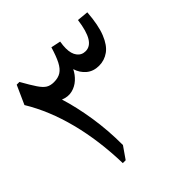

<svg xmlns="http://www.w3.org/2000/svg" viewBox="-198 -960 1135 1135"><g transform="rotate(-45 369.5 -393.0)"><path d="M611.3 -785.6 682.6 -778.8Q675.3 -678.2 651.1 -618.2Q627 -558.1 590.3 -532Q553.7 -505.9 508.8 -505.9Q461.9 -505.9 430.4 -532.2Q398.9 -558.6 386.2 -600.1Q371.1 -568.8 344.7 -544.9Q318.4 -521 284.2 -512.7Q250 -504.4 211.9 -520Q240.7 -428.7 258.8 -314Q276.9 -199.2 276.9 -75.2L224.6 0H200.7Q195.8 -192.9 153.1 -359.1Q110.4 -525.4 32.2 -653.8L85 -771.5H107.9Q141.1 -712.4 162.4 -680.9Q183.6 -649.4 203.1 -637.7Q222.7 -626 251.5 -626Q287.1 -626 310.3 -640.9Q333.5 -655.8 351.1 -689.9Q368.7 -724.1 386.2 -782.7L446.8 -770Q444.3 -755.9 443.1 -742.2Q441.9 -728.5 441.9 -717.8Q441.9 -673.3 461.2 -648.2Q480.5 -623 513.2 -623Q551.8 -623 575.9 -662.6Q600.1 -702.1 611.3 -785.6Z"/></g></svg>

Font: Pinar-DS3-FD SemiBold
Style: Regular
Weight: 600
Designer: Amin Abedi
Version: Version 3.000